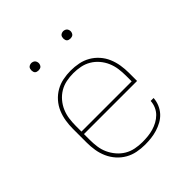

<svg xmlns="http://www.w3.org/2000/svg" viewBox="-190 -834 979 979"><g transform="rotate(-45 300.0 -344.5)"><path d="M301 8Q273 8 245 2.5Q217 -3 192.5 -17Q168 -31 149 -52.5Q130 -74 118.5 -100Q107 -126 102.5 -154Q98 -182 98 -210V-310Q98 -338 102.5 -366Q107 -394 118 -420Q129 -446 148 -467.5Q167 -489 191.5 -503Q216 -517 244 -522.5Q272 -528 300 -528Q328 -528 356 -522.5Q384 -517 408.5 -503Q433 -489 452 -467.5Q471 -446 482 -420Q493 -394 497.5 -366Q502 -338 502 -310V-251H119V-210Q119 -184 122.5 -158.5Q126 -133 136.5 -110Q147 -87 164 -67Q181 -47 203 -34Q225 -21 250.5 -16Q276 -11 301 -11Q321 -11 341 -13Q361 -15 380 -20.5Q399 -26 416.5 -35.5Q434 -45 448 -59Q462 -73 470 -91.5Q478 -110 479 -130H500Q499 -108 490 -86.5Q481 -65 466 -48.5Q451 -32 431 -21Q411 -10 389.5 -3.5Q368 3 346 5.5Q324 8 301 8ZM119 -269H481V-310Q481 -336 477.5 -361Q474 -386 464 -409.5Q454 -433 437 -453Q420 -473 398 -486Q376 -499 351 -504Q326 -509 300 -509Q274 -509 249 -504Q224 -499 202 -486Q180 -473 163 -453Q146 -433 136 -409.5Q126 -386 122.5 -361Q119 -336 119 -310ZM415 -644Q410 -644 404.5 -645.5Q399 -647 395.5 -650.5Q392 -654 390.5 -659.5Q389 -665 389 -670Q389 -675 390.5 -680.5Q392 -686 395.5 -689.5Q399 -693 404.5 -695Q410 -697 415 -697Q420 -697 425.5 -695Q431 -693 434.5 -689.5Q438 -686 440 -680.5Q442 -675 442 -670Q442 -665 440 -659.5Q438 -654 434.5 -650.5Q431 -647 425.5 -645.5Q420 -644 415 -644ZM185 -644Q180 -644 174.5 -645.5Q169 -647 165.5 -650.5Q162 -654 160.5 -659.5Q159 -665 159 -670Q159 -675 160.5 -680.5Q162 -686 165.5 -689.5Q169 -693 174.5 -695Q180 -697 185 -697Q190 -697 195.5 -695Q201 -693 204.5 -689.5Q208 -686 210 -680.5Q212 -675 212 -670Q212 -665 210 -659.5Q208 -654 204.5 -650.5Q201 -647 195.5 -645.5Q190 -644 185 -644Z"/></g></svg>

Font: Iosevka HT Thin Extended
Style: Regular
Weight: 100
Width: 7
Monospace: yes
Designer: Belleve Invis
Foundry: Belleve Invis
Version: Version 32.3.0; ttfautohint (v1.8.4)